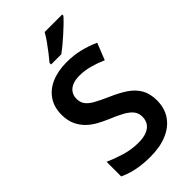

<svg xmlns="http://www.w3.org/2000/svg" viewBox="-283 -1022 1116 1116"><g transform="rotate(-45 275.0 -464.0)"><path d="M508 -195Q508 -132 477 -86Q446 -40 387.5 -15Q329 10 248 10Q209 10 173.5 5.5Q138 1 106.5 -8Q75 -17 48 -30V-150Q93 -130 147 -113.5Q201 -97 257 -97Q300 -97 327.5 -108.5Q355 -120 368 -140.5Q381 -161 381 -188Q381 -218 364 -239Q347 -260 314 -278Q281 -296 232 -316Q199 -330 167.5 -347.5Q136 -365 111 -390Q86 -415 71 -449Q56 -483 56 -529Q56 -590 85.5 -634Q115 -678 168.5 -701Q222 -724 293 -724Q350 -724 400 -712Q450 -700 499 -678L458 -575Q414 -594 373 -605Q332 -616 289 -616Q255 -616 231 -605.5Q207 -595 195 -576Q183 -557 183 -532Q183 -503 198 -483Q213 -463 244.5 -445.5Q276 -428 326 -406Q384 -381 424 -354Q464 -327 486 -289Q508 -251 508 -195ZM471 -928Q459 -914 438.5 -894Q418 -874 393.5 -852Q369 -830 345.5 -810.5Q322 -791 304 -778H220V-791Q236 -810 256 -835.5Q276 -861 295.5 -888.5Q315 -916 327 -938H471Z"/></g></svg>

Font: Noto Sans Cham SemiBold
Style: Regular
Weight: 600
Version: Version 2.002